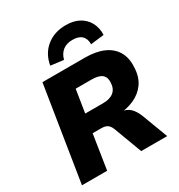

<svg xmlns="http://www.w3.org/2000/svg" viewBox="-216 -1095 1160 1241"><g transform="rotate(-30 364.5 -474.5)"><path d="M32 0 144 -705H460Q543 -705 599 -680Q655 -655 682.5 -608Q710 -561 706 -494Q704 -423 671.5 -376.5Q639 -330 584.5 -305.5Q530 -281 462 -277V-286L489 -285Q528 -283 553.5 -259Q579 -235 596 -191L668 0H474L396 -209Q389 -227 379.5 -237.5Q370 -248 357 -252.5Q344 -257 324 -257H260L220 0ZM282 -391H415Q467 -391 495 -414Q523 -437 525 -482Q528 -522 504 -541.5Q480 -561 427 -561H309ZM337 -760 241 -772Q255 -854 313.5 -901.5Q372 -949 458 -949Q516 -949 556.5 -927Q597 -905 619 -865Q641 -825 639 -772L539 -760Q540 -800 517.5 -822.5Q495 -845 448 -845Q403 -845 375 -822.5Q347 -800 337 -760Z"/></g></svg>

Font: Nunito Sans 10pt Black
Style: Italic
Weight: 900
Italic angle: -9°
Designer: Vernon Adams
Foundry: Vernon Adams
Version: Version 3.101;gftools[0.9.27]